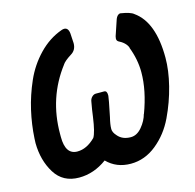

<svg xmlns="http://www.w3.org/2000/svg" viewBox="-108 -847 979 965"><g transform="rotate(-15 381.5 -364.0)"><path d="M457 8Q382 8 333 -42Q265 8 188 8Q104 8 62.5 -59Q21 -126 20 -216L21 -240Q25 -312 41.5 -384Q58 -456 89 -526.5Q120 -597 173 -652Q226 -707 293 -731Q301 -734 307 -734Q329 -734 332 -703L335 -652Q335 -616 306 -599Q271 -577 260 -560L261 -561Q151 -417 151 -229V-213Q151 -121 213 -121Q262 -121 307 -166Q322 -190 333 -269Q337 -302 345 -345Q347 -359 356.5 -368.5Q366 -378 377 -378H420Q435 -378 435 -356V-351Q431 -327 430 -320Q424 -287 415 -245Q406 -209 406 -186Q406 -168 424 -149L423 -150Q447 -121 491 -121Q523 -121 549 -152Q575 -183 584 -218V-216Q626 -328 626 -423Q626 -490 600 -557H601Q591 -585 552 -604L554 -603Q546 -608 546 -618Q546 -623 548 -629L547 -628L576 -714L575 -712Q585 -736 600 -736H601Q652 -728 668 -714Q762 -648 762 -462Q762 -396 742.5 -318Q723 -240 687.5 -165.5Q652 -91 591 -41.5Q530 8 457 8Z"/></g></svg>

Font: Bangerz Fix
Style: Regular
Weight: 400
Designer: vernon adams
Foundry: Vernon Adams
Version: Version 2.10;December 28, 2023;FontCreator 13.0.0.2683 64-bi